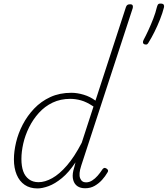

<svg xmlns="http://www.w3.org/2000/svg" viewBox="-20 -1039 940 1076"><path d="M190 17Q148 17 118.5 -3Q89 -23 73.5 -60Q58 -97 58 -146Q58 -190 70 -241Q82 -292 107.5 -341Q133 -390 171.5 -430.5Q210 -471 262 -495Q314 -519 380 -519Q413 -519 449.5 -508Q486 -497 515 -475L686 -1000Q689 -1008 694 -1011.5Q699 -1015 709 -1015Q721 -1015 723.5 -1008.5Q726 -1002 724 -994L435 -110Q420 -64 429 -40.5Q438 -17 462 -17Q480 -17 496.5 -27.5Q513 -38 527 -54Q541 -70 552 -87Q556 -94 562 -97Q568 -100 576 -95Q584 -90 585.5 -84.5Q587 -79 582 -72Q570 -51 552 -31Q534 -11 510.5 2.5Q487 16 457 16Q431 16 414 4.5Q397 -7 390.5 -29.5Q384 -52 391 -83Q394 -95 397.5 -106.5Q401 -118 403 -129Q366 -73 327 -41Q288 -9 252.5 4Q217 17 190 17ZM100 -148Q100 -108 110 -79.5Q120 -51 142 -34.5Q164 -18 196 -18Q232 -18 272.5 -40.5Q313 -63 355 -111.5Q397 -160 438 -239L504 -442Q465 -468 434 -476.5Q403 -485 374 -485Q319 -485 275 -464Q231 -443 198 -406.5Q165 -370 143 -325.5Q121 -281 110.5 -235Q100 -189 100 -148ZM791 -790Q783 -793 781.5 -799Q780 -805 784 -814Q797 -838 811.5 -869.5Q826 -901 839 -934.5Q852 -968 859 -998Q861 -1006 864.5 -1012.5Q868 -1019 879 -1019Q894 -1019 897.5 -1012.5Q901 -1006 899 -998Q891 -966 876.5 -929.5Q862 -893 845.5 -860Q829 -827 814 -803Q810 -795 805.5 -791.5Q801 -788 791 -790Z"/></svg>

Font: Playwrite BE VLG Thin
Style: Regular
Weight: 250
Designer: Veronika Burian, José Scaglione
Foundry: TypeTogether
Version: Version 1.002